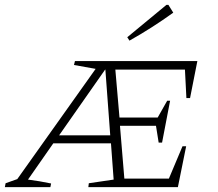

<svg xmlns="http://www.w3.org/2000/svg" viewBox="-44 -769 894 789"><path d="M-24 0 -21 -16 27 -33 349 -486 260 -502 264 -518H767L737 -366H722L716 -483H430L447 -286H604L643 -355H655L622 -183H608L597 -252H449L467 -35H650L706 -168H721L687 0H319L321 -16L423 -31L412 -180H175L71 -31Q95 -28 118.5 -24Q142 -20 166 -15L163 0ZM199 -213H409L389 -483H388ZM488 -602 479 -616 640 -749H648L668 -717Q625 -686 580.5 -657.5Q536 -629 488 -602Z"/></svg>

Font: Piazzolla SC ExtraLight
Style: Italic
Weight: 200
Italic angle: -11.3°
Designer: Juan Pablo del Peral
Foundry: Huerta Tipografica
Version: Version 1.330